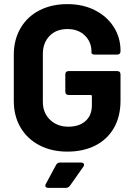

<svg xmlns="http://www.w3.org/2000/svg" viewBox="-20 -728 647 932"><path d="M47 -238V-462Q47 -535 79.5 -591Q112 -647 171 -677.5Q230 -708 307 -708Q383 -708 441.5 -678Q500 -648 532.5 -596.5Q565 -545 565 -482V-480Q565 -463 548 -463H441Q433 -463 428.5 -465.5Q424 -468 424 -471V-478Q424 -524 392 -555.5Q360 -587 307 -587Q253 -587 220.5 -553.5Q188 -520 188 -466V-234Q188 -180 223 -146.5Q258 -113 312 -113Q364 -113 395 -140.5Q426 -168 426 -217V-261Q426 -267 420 -267H314Q297 -267 297 -284V-366Q297 -383 314 -383H548Q565 -383 565 -366V-239Q565 -163 533 -107Q501 -51 442.5 -21.5Q384 8 307 8Q230 8 171 -23Q112 -54 79.5 -109.5Q47 -165 47 -238ZM200 173Q200 168 203 164L252 73Q258 61 272 61H373Q380 61 384 64Q388 67 388 72Q388 77 384 82L320 173Q312 184 299 184H215Q200 184 200 173Z"/></svg>

Font: Barlow
Style: Bold
Weight: 700
Designer: Jeremy Tribby
Foundry: Jeremy Tribby
Version: Version 1.101 August 23, 2024